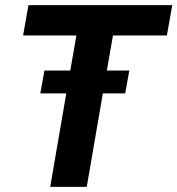

<svg xmlns="http://www.w3.org/2000/svg" viewBox="-20 -731 694 751"><path d="M469.7 -365.7H382.3L319.3 0H176.3L239.3 -365.7H137.7L153.8 -455.1H254.9L278.8 -592.3H70.3L91.3 -710.9H653.8L632.8 -592.3H421.9L397.9 -455.1H485.8Z"/></svg>

Font: RobotoInd
Style: Bold Italic
Weight: 700
Italic angle: -12°
Designer: Google
Version: Version 2.001150; 2014